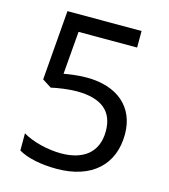

<svg xmlns="http://www.w3.org/2000/svg" viewBox="-108 -800 789 896"><g transform="rotate(15 286.0 -352.0)"><path d="M275 -438C228 -438 188 -431 165 -427L182 -634H465V-714H107L80 -377L124 -349C153 -356 208 -364 246 -364C370 -364 425 -312 425 -219C425 -114 354 -65 249 -65C186 -65 111 -83 63 -112V-29C107 -3 174 10 248 10C416 10 515 -80 515 -228C515 -361 421 -438 275 -438Z"/></g></svg>

Font: Noto Sans Arabic
Style: Regular
Weight: 400
Designer: Monotype Design Team, Nadine Chahine, Nizar Qandah and Khaled Hosny
Foundry: Monotype Imaging Inc.
Version: Version 2.012